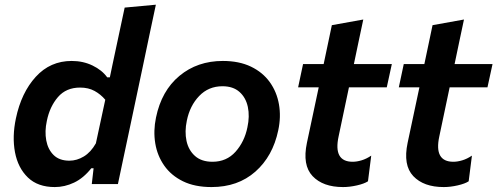

<svg xmlns="http://www.w3.org/2000/svg" viewBox="-20 -764 2064 797"><path d="M207.5 12.5Q137 12.5 95.8 -27.2Q54.5 -67 42.2 -132Q30 -197 46 -272.5Q68.5 -379.5 128.5 -445.2Q188.5 -511 277.5 -511Q325 -511 364.2 -492Q403.5 -473 425 -443H436L446.5 -493.5Q459.5 -554.5 472.2 -614Q485 -673.5 497.5 -732.5L627 -744.5Q614.5 -685.5 601.2 -623.2Q588 -561 574 -493.5L515.5 -217Q502 -154.5 491.5 -104.2Q481 -54 469.5 0H361L368.5 -65.5H359Q326.5 -24.5 287.5 -6Q248.5 12.5 207.5 12.5ZM268 -97Q299 -97 328 -114.5Q357 -132 378 -169L417 -350Q398 -372.5 372.5 -386.5Q347 -400.5 312.5 -400.5Q254.5 -400.5 220.5 -361Q186.5 -321.5 174.5 -262.5Q165 -219 172 -181.2Q179 -143.5 202.8 -120.2Q226.5 -97 268 -97Z M858 12.5Q788.5 12.5 739.5 -11.5Q690.5 -35.5 661.8 -76.5Q633 -117.5 624.5 -169Q616 -220.5 627.5 -276Q650.5 -387.5 725 -449.2Q799.5 -511 905 -511Q972.5 -511 1021.5 -487.5Q1070.5 -464 1099.8 -423.2Q1129 -382.5 1138 -330.8Q1147 -279 1135 -223Q1112.5 -115.5 1040 -51.5Q967.5 12.5 858 12.5ZM862 -92.5Q920.5 -92.5 957.8 -134.2Q995 -176 1007 -235.5Q1017 -281.5 1008.8 -320.2Q1000.5 -359 974 -382.5Q947.5 -406 903.5 -406Q845.5 -406 806.8 -365.5Q768 -325 755.5 -263Q746 -218 754.2 -179.2Q762.5 -140.5 789.5 -116.5Q816.5 -92.5 862 -92.5Z M1404 12.5Q1320.5 12.5 1277.5 -33Q1234.5 -78.5 1254 -171Q1266.5 -229.5 1278 -283.8Q1289.5 -338 1303 -401.5H1217.5L1238 -498H1323.5Q1332.5 -541.5 1340.8 -580Q1349 -618.5 1357.5 -659.5L1488 -683Q1477.5 -633.5 1468.5 -591.2Q1459.5 -549 1449 -498H1606.5L1585.5 -401.5H1428.5L1385.5 -197.5Q1363 -92.5 1444 -92.5Q1461 -92.5 1481 -98.5Q1501 -104.5 1521 -118L1507.5 -11.5Q1492.5 -1.5 1462 5.5Q1431.5 12.5 1404 12.5Z M1822 12.5Q1738.5 12.5 1695.5 -33Q1652.5 -78.5 1672 -171Q1684.5 -229.5 1696 -283.8Q1707.5 -338 1721 -401.5H1635.5L1656 -498H1741.5Q1750.5 -541.5 1758.8 -580Q1767 -618.5 1775.5 -659.5L1906 -683Q1895.5 -633.5 1886.5 -591.2Q1877.5 -549 1867 -498H2024.5L2003.5 -401.5H1846.5L1803.5 -197.5Q1781 -92.5 1862 -92.5Q1879 -92.5 1899 -98.5Q1919 -104.5 1939 -118L1925.5 -11.5Q1910.5 -1.5 1880 5.5Q1849.5 12.5 1822 12.5Z"/></svg>

Font: Commissioner SemiBold
Style: Italic
Weight: 600
Italic angle: -12°
Designer: Kostas Bartsokas
Foundry: Kostas Bartsokas
Version: Version 1.000; ttfautohint (v1.8.3)